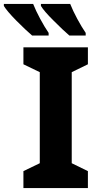

<svg xmlns="http://www.w3.org/2000/svg" viewBox="-88 -954 498 974"><path d="M357.9 -85.9 275.9 -126V-587.9L357.9 -627.9V-713.9H30.8V-627.9L113.8 -587.9V-126L30.8 -85.9V0H357.9ZM119.6 -934.1V-923.8C129.9 -906.7 150.9 -881.8 183.6 -849.6C215.8 -816.9 242.7 -792 263.7 -773.9H346.7V-787.1C333.5 -806.2 319.3 -830.1 304.2 -857.9C289.1 -885.7 277.3 -911.1 268.1 -934.1ZM-68.4 -934.1V-923.8C-58.1 -906.7 -37.1 -881.8 -5.4 -849.6C26.9 -816.9 53.7 -792 74.7 -773.9H158.7V-787.1C145.5 -806.2 131.3 -830.1 116.2 -857.9C101.1 -885.7 89.4 -911.1 80.1 -934.1Z"/></svg>

Font: Avrile Sans
Style: Bold
Weight: 700
Designer: Monotype Design Team, Google (font), Stefan Peev (BGR Cyrillic), Cristiano Sobral (main changes)
Foundry: The Avrile Sans Project Authors
Version: Version 3.110